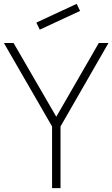

<svg xmlns="http://www.w3.org/2000/svg" viewBox="-20 -972 581 992"><path d="M185.4 -818.8 167.7 -855.2 376 -952.1 393.8 -915.6ZM490.6 -750 270.8 -368.8 50 -750H0L249 -318.8V0H292.7V-318.8L540.6 -750Z"/></svg>

Font: Manrope3 Thin
Style: Regular
Weight: 100
Width: 4
Designer: Mikhail Sharanda
Foundry: Mikhail Sharanda
Version: Version 3.000;PS 003.000;hotconv 1.0.88;makeotf.lib2.5.64775